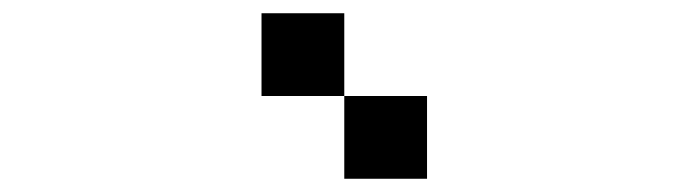

<svg xmlns="http://www.w3.org/2000/svg" viewBox="-20 -1020 1040 290"><path d="M500 -1000V-875H375V-1000ZM625 -875V-750H500V-875Z"/></svg>

Font: Press Start 2P
Style: Regular
Weight: 400
Designer: CodeMan38
Foundry: CodeMan38
Version: Version 3.000